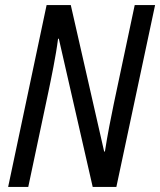

<svg xmlns="http://www.w3.org/2000/svg" viewBox="-20 -734 629 754"><path d="M12 0H91L170 -373C180 -421 200 -516 208 -582H211L344 0H437L589 -714H509L427 -327C417 -279 402 -204 392 -139H389L258 -714H163Z"/></svg>

Font: Noto Sans Condensed
Style: Italic
Weight: 400
Width: 3
Italic angle: -12°
Designer: Monotype Design Team
Foundry: Monotype Imaging Inc.
Version: Version 2.013